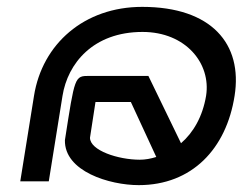

<svg xmlns="http://www.w3.org/2000/svg" viewBox="-20 -528 707 559"><path d="M39 0H122L162 -249C177 -343 251 -435 395 -435C521 -435 595 -343 580 -249C570 -189 543 -142 507 -111L412 -307H240C197 -307 198 -306 169 -120C167 -29 299 11 384 11C539 11 639 -95 663 -249C687 -400 596 -508 394 -508C225 -508 103 -400 79 -249ZM242 -127 258 -231H361L435 -71C419 -66 403 -63 387 -63C324 -63 242 -90 242 -127Z"/></svg>

Font: Charger Pro
Style: ExtObl
Weight: 400
Designer: Jasper
Foundry: Cannot Into Space Fonts
Version: Version 1.09